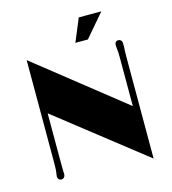

<svg xmlns="http://www.w3.org/2000/svg" viewBox="-130 -991 1009 1124"><g transform="rotate(-15 375.0 -429.0)"><path d="M86.4 -17.1C86.4 -4.4 95.7 5.4 108.9 5.4C121.1 5.4 131.8 -4.4 131.8 -21C131.8 -25.9 131.3 -35.6 130.9 -48.3C130.4 -61.5 130.4 -77.6 130.4 -94.2V-389.6L661.1 26.9V-585.4C661.1 -617.7 662.1 -632.3 662.6 -644C663.1 -652.8 663.1 -659.2 663.1 -670.9C663.1 -689 650.4 -696.3 639.6 -696.3C627.9 -696.3 618.7 -688.5 618.7 -671.9C618.7 -661.6 619.6 -657.2 620.6 -645C622.1 -634.8 623 -620.1 623 -592.3V-301.3L92.3 -722.2V-114.7C92.3 -79.6 91.8 -54.7 89.8 -43.5C88.4 -33.2 86.4 -24.4 86.4 -17.1ZM394 -746.1H469.7L588.4 -884.8H451.7Z"/></g></svg>

Font: Limelight
Style: Regular
Weight: 400
Designer: Nicole Fally
Foundry: Nicole Fally
Version: Version 1.002